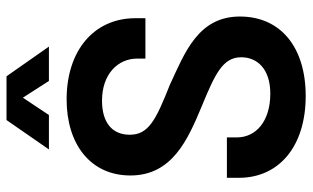

<svg xmlns="http://www.w3.org/2000/svg" viewBox="-200 -728 936 575"><g transform="rotate(-90 267.5 -440.0)"><path d="M268 8C414 8 506 -67 506 -189C506 -314 398 -354 301 -399C195 -441 152 -463 152 -519C152 -572 189 -602 254 -602C334 -602 380 -554 380 -497V-472H501V-502C501 -627 403 -708 258 -708C123 -708 30 -636 30 -517C30 -392 137 -345 238 -303C335 -263 384 -240 384 -185C384 -138 350 -98 275 -98C191 -98 144 -142 144 -198V-228H23V-192C23 -72 117 8 268 8ZM108 -761H211L263 -839L313 -761H416L327 -888H196Z"/></g></svg>

Font: Vanilla Cream
Style: Bold
Weight: 700
Designer: Jeremy Tribby, Jinavaṁso
Foundry: Tribby Type
Version: Version 1.422;Glyphs 3.1.2 (3151)